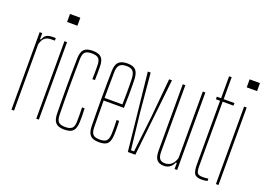

<svg xmlns="http://www.w3.org/2000/svg" viewBox="-111 -1096 1946 1397"><g transform="rotate(20 861.5 -397.5)"><path d="M60 0V-600H80V-553H87Q97.5 -579.5 114.2 -589.8Q131 -600 160 -600Q166 -600 172.5 -600Q179 -600 185 -600V-580H160Q126.5 -580 108.2 -565.5Q90 -551 80 -514V0Z M222 -738V-800H302V-738ZM252 0V-600H272V0Z M537 -410Q538 -431 538.2 -449Q538.5 -467 538.2 -483Q538 -499 538 -514Q538 -556 522 -570.5Q506 -585 470 -585Q434 -585 418.5 -570.5Q403 -556 402 -514Q401 -450.5 400.5 -399Q400 -347.5 400 -299.5Q400 -251.5 400.5 -200Q401 -148.5 402 -85Q403 -44 418.5 -29.5Q434 -15 470 -15Q506 -15 522 -29.5Q538 -44 538 -85Q538 -108.5 538.2 -134Q538.5 -159.5 537 -191H557Q558.5 -159 558.8 -133Q559 -107 558 -85Q556.5 -37 537 -16Q517.5 5 470 5Q423 5 403 -16Q383 -37 382 -85Q381 -138.5 380.5 -192.2Q380 -246 380 -299.5Q380 -353 380.5 -406.8Q381 -460.5 382 -514Q383 -563 403 -584Q423 -605 470 -605Q517.5 -605 537.8 -584Q558 -563 558 -514Q558 -493 558.2 -467.8Q558.5 -442.5 557 -410Z M739.5 5Q691 5 670.8 -16Q650.5 -37 649.5 -85Q648.5 -138.5 648 -192.2Q647.5 -246 647.5 -299.5Q647.5 -353 648 -406.8Q648.5 -460.5 649.5 -514Q650.5 -563 671.5 -584Q692.5 -605 739.5 -605Q784 -605 803.8 -584Q823.5 -563 825.5 -514Q826 -496 826.5 -465Q827 -434 826.8 -390.5Q826.5 -347 824.5 -292H667.5Q667.5 -245.5 668.2 -196Q669 -146.5 669.5 -85Q670.5 -44 686 -29.5Q701.5 -15 737.5 -15Q773.5 -15 788.8 -29.5Q804 -44 805.5 -85Q806.5 -107.5 806.2 -133.2Q806 -159 804.5 -191H824.5Q826 -159 826.2 -133Q826.5 -107 825.5 -85Q823.5 -37 805.5 -16Q787.5 5 739.5 5ZM667.5 -312H805.5Q806.5 -356.5 806.8 -395.5Q807 -434.5 806.8 -464.8Q806.5 -495 805.5 -514Q803.5 -552.5 788.5 -568.8Q773.5 -585 739.5 -585Q703 -585 686.8 -568.8Q670.5 -552.5 669.5 -514Q669 -455 668.2 -406.5Q667.5 -358 667.5 -312Z M961 0 897.5 -600H919.5L947 -296L978 -20H1002L1034 -296L1062.5 -600H1084.5L1019 0Z M1242 5Q1203 5 1185.5 -16.2Q1168 -37.5 1168 -86V-600H1188V-86Q1188 -48 1200.8 -31.5Q1213.5 -15 1242 -15Q1271.5 -15 1292.5 -33.2Q1313.5 -51.5 1323 -86V-600H1343V0H1323V-47H1315Q1305.5 -22.5 1286.5 -8.8Q1267.5 5 1242 5Z M1535 5Q1490 5 1477 -16Q1464 -37 1464 -85V-580H1432V-600H1465V-770H1485V-600H1568V-580H1484V-85Q1484 -44 1492.5 -29.5Q1501 -15 1537 -15Q1553 -15 1560.2 -16Q1567.5 -17 1578 -19V0Q1568.5 2 1557.5 3.5Q1546.5 5 1535 5Z M1613 -738V-800H1693V-738ZM1643 0V-600H1663V0Z"/></g></svg>

Font: Big Shoulders Display Thin Thin
Style: Regular
Weight: 250
Version: Version 2.002